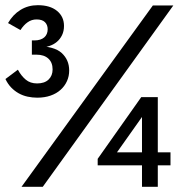

<svg xmlns="http://www.w3.org/2000/svg" viewBox="-20 -721 698 741"><path d="M649 -700H570L63 0H145ZM124 -344Q152 -344 175 -352Q198 -360 214 -374.5Q230 -389 238.5 -408Q247 -427 247 -449Q247 -490 218 -516.5Q189 -543 121 -543L137 -538Q154 -538 170.5 -543.5Q187 -549 199.5 -559.5Q212 -570 219.5 -585.5Q227 -601 227 -621Q227 -657 200 -679Q173 -701 126 -701Q89 -701 59.5 -683Q30 -665 11 -632L59 -605Q71 -624 86.5 -635Q102 -646 121 -646Q143 -646 153.5 -635.5Q164 -625 164 -608Q164 -598 160.5 -590Q157 -582 150.5 -576.5Q144 -571 134.5 -568Q125 -565 113 -565H103V-510H121Q150 -510 166.5 -495Q183 -480 183 -453Q183 -429 167.5 -414Q152 -399 123 -399Q97 -399 79.5 -413.5Q62 -428 49 -452L1 -416Q10 -397 23 -383.5Q36 -370 52 -361Q68 -352 86.5 -348Q105 -344 124 -344ZM525 -346 357 -108V-83H396L580 -343V-346ZM413 -133 363 -86V-83H638V-133ZM589 -346H528V0H589Z"/></svg>

Font: Tilda Sans VF
Style: Regular
Weight: 400
Designer: ParaType Ltd
Foundry: ParaType Ltd
Version: Version 1.010